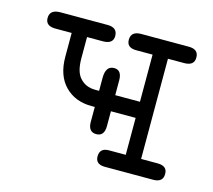

<svg xmlns="http://www.w3.org/2000/svg" viewBox="-71 -516 668 601"><g transform="rotate(15 262.5 -215.5)"><path d="M21 -403.8Q21 -430.7 54.2 -431.2H208Q240.2 -431.2 240.2 -403.8Q240.2 -377.9 207 -377.9Q207 -377.9 155.8 -377.9V-309.1Q155.8 -267.1 171.9 -248Q190.9 -225.1 223.1 -225.1H235.8V-267.1Q235.8 -306.2 263.2 -306.2Q288.1 -306.2 288.1 -272.9V-225.1H368.2V-377.9H313Q284.2 -378.9 284.2 -403.8Q284.2 -430.7 315.9 -431.2H471.2Q503.4 -431.2 502.9 -403.8Q502.9 -377.9 470.2 -377.9H418V-53.2H471.2Q503.4 -53.2 502.9 -26.9Q502.9 0 471.2 0H314.9Q284.2 0 284.2 -25.9Q284.2 -52.7 313 -53.2H368.2V-172.9H288.1V-125Q288.1 -91.8 262.2 -91.8Q237.3 -91.8 235.8 -121.1V-172.9H225.1Q171.9 -172.9 138.9 -206.5Q106 -240.2 106 -300.8V-377.9H50.8Q21 -378.9 21 -403.8Z"/></g></svg>

Font: CMU Typewriter Text
Style: Light
Weight: 200
Version: Version 0.7.0